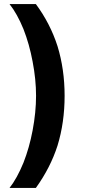

<svg xmlns="http://www.w3.org/2000/svg" viewBox="-20 -850 433 948"><path d="M264 -131Q229 -22 157 78H27Q64 31 96 -47Q125 -121 141 -206Q158 -296 158 -377Q158 -458 141 -546Q125 -632 96 -706Q65 -782 27 -830H157Q228 -734 264 -622Q299 -508 299 -377Q299 -245 264 -131Z"/></svg>

Font: Sinter Bold
Style: Regular
Weight: 700
Foundry: Adobe & rsms
Version: Version 1.000